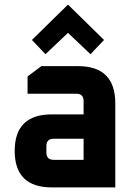

<svg xmlns="http://www.w3.org/2000/svg" viewBox="-20 -816 590 836"><path d="M206 0Q44 0 44 -159Q44 -318 206 -318H344V-376Q344 -408 312 -408H100V-483L160 -528H320Q482 -528 482 -366V0ZM182 -152Q182 -120 214 -120H344V-212H214Q182 -212 182 -180ZM119 -642 276 -796 433 -642 374 -580 276 -673 178 -580Z"/></svg>

Font: Oxanium
Style: Bold
Weight: 700
Designer: Severin Meyer
Version: Version 2.000